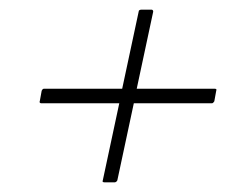

<svg xmlns="http://www.w3.org/2000/svg" viewBox="-20 -498 501 396"><path d="M195 -122Q193 -122 192 -123Q191 -124 192 -126L226 -285H65Q63 -285 62 -286.5Q61 -288 62 -289L66 -311Q67 -313 68 -314Q69 -315 71 -315H232L266 -474Q266 -476 267.5 -477Q269 -478 271 -478H293Q294 -478 295 -477Q296 -476 296 -474L262 -315H423Q425 -315 426 -314Q427 -313 426 -311L422 -289Q421 -288 420 -286.5Q419 -285 417 -285H256L222 -126Q221 -124 219.5 -123Q218 -122 217 -122Z"/></svg>

Font: Glory Thin Thin
Style: Italic
Weight: 250
Italic angle: -12°
Version: Version 1.011